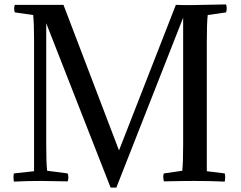

<svg xmlns="http://www.w3.org/2000/svg" viewBox="-20 -818 1090 868"><path d="M808 -163V-738L506 30H480L189 -713V-163Q189 -84 193 -46L286 -34Q292 -16 286 2Q200 0 164 0Q104 0 43 3Q39 -19 43 -34L134 -44V-633Q134 -712 130 -750L47 -762Q41 -779 47 -796H267L518 -138L775 -796Q798 -795 845 -795Q855 -795 1002 -798Q1008 -780 1002 -762L919 -750Q915 -712 915 -633V-44L996 -34Q1000 -19 996 3Q933 0 859 0Q805 0 721 2Q715 -23 721 -34L804 -46Q808 -84 808 -163Z"/></svg>

Font: Adamina
Style: Regular
Weight: 400
Designer: Cyreal (www.cyreal.org)
Foundry: Alexei Vanyashin
Version: Version 1.013